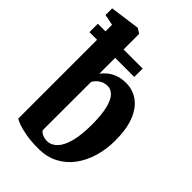

<svg xmlns="http://www.w3.org/2000/svg" viewBox="-249 -917 1024 1024"><g transform="rotate(45 263.0 -405.0)"><path d="M-6.5 -746.5V-796.5L161.5 -819.5H164L191.5 -801.5V-501.5Q201.5 -515.5 219.2 -531Q237 -546.5 264 -557.2Q291 -568 328 -568Q376.5 -568 416.5 -540.8Q456.5 -513.5 480.2 -456Q504 -398.5 504 -308.5Q504 -245 487.2 -187.5Q470.5 -130 437.8 -85.2Q405 -40.5 356.5 -14.8Q308 11 244.5 11Q189 11 148.8 3.8Q108.5 -3.5 84.8 -12.8Q61 -22 55 -27V-734ZM270.5 -487Q249 -487 232.8 -479Q216.5 -471 206.2 -459.8Q196 -448.5 191.5 -439.5L191 -75.5Q197 -64.5 213.2 -57.2Q229.5 -50 248 -50Q280 -50.5 304.5 -76Q329 -101.5 342.5 -153.2Q356 -205 356 -283Q355.5 -357.5 344.2 -402.2Q333 -447 313.5 -467Q294 -487 270.5 -487ZM-2.5 -684.5H335.5V-621H-2.5Z"/></g></svg>

Font: Merriweather 24pt SemiCondensed
Style: Bold
Weight: 700
Width: 4
Designer: Eben Sorkin
Foundry: Eben Sorkin
Version: Version 2.100